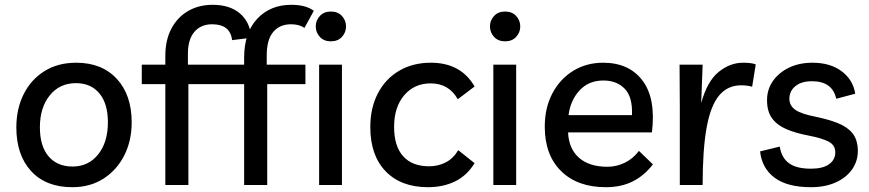

<svg xmlns="http://www.w3.org/2000/svg" viewBox="-20 -770 3618 799"><path d="M297 -509Q404 -509 466 -442Q528 -375 528 -261Q528 -184 497 -123Q466 -62 410.5 -26.5Q355 9 281 9Q171 9 109.5 -58Q48 -125 48 -240Q48 -317 78.5 -378Q109 -439 165 -474Q221 -509 297 -509ZM282 -77Q348 -77 388.5 -127.5Q429 -178 429 -261Q429 -339 393.5 -381.5Q358 -424 296 -424Q228 -424 187 -373Q146 -322 146 -240Q146 -162 182 -119.5Q218 -77 282 -77Z M668 0V-420H570V-501H668V-538Q668 -603 693 -650.5Q718 -698 762.5 -724Q807 -750 865 -750Q936 -750 978 -714.5Q1020 -679 1027 -613L946 -603Q938 -669 863 -669Q816 -669 789 -637.5Q762 -606 762 -547V-501H923V-420H764V0ZM996 0V-420H898V-501H996V-530Q996 -634 1050.5 -692Q1105 -750 1192 -750Q1253 -750 1286 -725L1247 -654Q1225 -669 1191 -669Q1144 -669 1117 -637Q1090 -605 1090 -540V-501H1251V-420H1092V0ZM1403 -501V0H1308V-501ZM1357 -598Q1328 -598 1311 -616.5Q1294 -635 1294 -660Q1294 -685 1311 -703.5Q1328 -722 1357 -722Q1386 -722 1403 -703.5Q1420 -685 1420 -660Q1420 -635 1403 -616.5Q1386 -598 1357 -598Z M1761 9Q1649 9 1585 -57Q1521 -123 1521 -241Q1521 -321 1552.5 -381.5Q1584 -442 1641 -475.5Q1698 -509 1773 -509Q1898 -509 1955 -410L1885 -357Q1848 -423 1772 -423Q1704 -423 1662 -373.5Q1620 -324 1620 -242Q1620 -162 1657.5 -120Q1695 -78 1766 -78Q1803 -78 1834.5 -94Q1866 -110 1887 -145L1955 -91Q1923 -39 1873.5 -15Q1824 9 1761 9Z M2128 -501V0H2033V-501ZM2082 -598Q2053 -598 2036 -616.5Q2019 -635 2019 -660Q2019 -685 2036 -703.5Q2053 -722 2082 -722Q2111 -722 2128 -703.5Q2145 -685 2145 -660Q2145 -635 2128 -616.5Q2111 -598 2082 -598Z M2501 9Q2383 9 2315 -58Q2247 -125 2247 -243Q2247 -321 2278.5 -381Q2310 -441 2365 -475Q2420 -509 2490 -509Q2598 -509 2654 -434.5Q2710 -360 2693 -219H2344Q2347 -151 2389.5 -113.5Q2432 -76 2508 -76Q2545 -76 2579.5 -92.5Q2614 -109 2639 -142L2697 -86Q2662 -40 2614 -15.5Q2566 9 2501 9ZM2491 -435Q2430 -435 2392 -394Q2354 -353 2346 -291H2610Q2613 -367 2579.5 -401Q2546 -435 2491 -435Z M3110 -409Q3091 -415 3064 -415Q3008 -415 2972.5 -372.5Q2937 -330 2920.5 -238.5Q2904 -147 2904 0H2809V-322L2808 -501H2904L2898 -341Q2923 -432 2970.5 -470.5Q3018 -509 3072 -509Q3088 -509 3101.5 -507.5Q3115 -506 3125 -502Z M3355 9Q3257 9 3204 -30Q3151 -69 3143 -140L3225 -160Q3232 -114 3263 -91Q3294 -68 3355 -68Q3404 -68 3430 -86.5Q3456 -105 3456 -136Q3456 -166 3428.5 -180.5Q3401 -195 3344 -206Q3291 -216 3252.5 -232.5Q3214 -249 3193 -277.5Q3172 -306 3172 -353Q3172 -398 3196.5 -433Q3221 -468 3263.5 -488.5Q3306 -509 3361 -509Q3435 -509 3482.5 -473.5Q3530 -438 3539 -380L3460 -359Q3444 -432 3359 -432Q3315 -432 3290 -411.5Q3265 -391 3265 -359Q3265 -331 3289 -313.5Q3313 -296 3375 -284Q3428 -273 3467 -257.5Q3506 -242 3527.5 -215.5Q3549 -189 3550 -143Q3550 -99 3525.5 -64.5Q3501 -30 3457 -10.5Q3413 9 3355 9Z"/></svg>

Font: Livvic Medium
Style: Regular
Weight: 500
Designer: Jacques Le Bailly, Baron von Fonthausen
Version: Version 1.001; ttfautohint (v1.8.2)